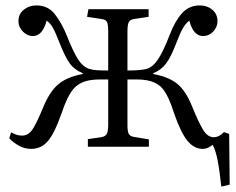

<svg xmlns="http://www.w3.org/2000/svg" viewBox="-20 -541 870 708"><path d="M796 147Q790 89 782.5 50.5Q775 12 764 -7Q757 -1 747.5 3.5Q738 8 727 8Q696 8 671.5 -21.5Q647 -51 622 -123Q602 -187 580 -213.5Q558 -240 515 -246Q501 -248 484 -248Q467 -248 450 -248V-79Q450 -56 455 -47Q460 -38 475 -36L529 -27V0H304V-28L353 -35Q369 -38 374 -47.5Q379 -57 379 -83V-248Q364 -248 348 -248Q332 -248 317 -246Q273 -240 250 -212Q227 -184 207 -123Q180 -47 155.5 -19.5Q131 8 95 8Q72 8 52 -2.5Q32 -13 14 -31L21 -53Q30 -48 40 -44.5Q50 -41 61 -41Q84 -41 99 -62.5Q114 -84 140 -147Q164 -205 196.5 -231.5Q229 -258 285 -268V-271Q254 -284 237 -307.5Q220 -331 200 -382Q184 -423 174.5 -439.5Q165 -456 152 -465Q137 -408 101 -408Q81 -408 64.5 -424.5Q48 -441 48 -463Q48 -489 67.5 -505Q87 -521 114 -521Q157 -521 182 -489Q207 -457 225 -413Q249 -352 267 -323.5Q285 -295 309 -287Q322 -283 338.5 -282Q355 -281 379 -281V-426Q379 -451 374.5 -460Q370 -469 354 -471L301 -479L306 -507H528V-479L475 -471Q460 -469 455 -459.5Q450 -450 450 -426V-281Q474 -281 491.5 -282.5Q509 -284 521 -287Q544 -294 563 -322.5Q582 -351 606 -413Q625 -463 651 -492Q677 -521 716 -521Q744 -521 763 -505Q782 -489 782 -463Q782 -441 766 -424.5Q750 -408 729 -408Q693 -408 678 -465Q665 -455 654.5 -437Q644 -419 630 -382Q611 -332 593 -307.5Q575 -283 545 -271V-268Q601 -258 633 -232.5Q665 -207 689 -147Q713 -88 729.5 -61.5Q746 -35 768 -35Q788 -35 806 -54L825 -47L827 140Z"/></svg>

Font: Literata 36pt Light
Style: Regular
Weight: 300
Designer: Latin by Veronika Burian and Jose Scaglione. Greek by Irene Vlachou. Cyrillic by Vera Evstafieva.
Foundry: TypeTogether
Version: Version 3.002